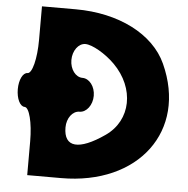

<svg xmlns="http://www.w3.org/2000/svg" viewBox="-56 -938 922 944"><g transform="rotate(5 404.5 -466.5)"><path d="M113 -717C113 -625 94 -550 71 -550C48 -550 30 -513 30 -467C30 -421 48 -383 71 -383C94 -383 113 -309 113 -217V-50H280C663 -50 875 -335 730 -654C666 -795 492 -883 280 -883H113ZM488 -633C600 -521 597 -362 480 -281C355 -194 280 -201 280 -300C280 -346 308 -383 342 -383C376 -383 405 -421 405 -467C405 -513 376 -550 342 -550C308 -550 280 -587 280 -633C280 -679 308 -717 342 -717C376 -717 442 -679 488 -633Z"/></g></svg>

Font: Hussar Skorodowane
Style: Bold
Weight: 700
Foundry: Cannot Into Space Fonts
Version: Version 0.892